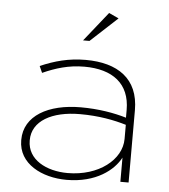

<svg xmlns="http://www.w3.org/2000/svg" viewBox="-53 -771 730 830"><g transform="rotate(5 312.5 -355.5)"><path d="M285.1 -595H312.9L429.7 -703L387.1 -722.8ZM268.3 -17.8C176.2 -17.8 93.1 -60.4 93.1 -143.6V-145.5C93.1 -228.7 178.2 -276.2 300 -276.2C382.2 -276.2 447.5 -263.4 501 -247.5V-186.1C501 -96 403 -17.8 268.3 -17.8ZM304 -511.9C230.7 -511.9 169.3 -495 107.9 -468.3L120.8 -439.6C176.2 -464.4 232.7 -482.2 301 -482.2C423.8 -482.2 499 -425.7 499 -311.9V-278.2C445.5 -294.1 378.2 -305.9 301 -305.9C160.4 -305.9 56.4 -248.5 56.4 -143.6V-141.6C56.4 -39.6 159.4 11.9 266.3 11.9C394.1 11.9 470.3 -49.5 499 -105V0H534.7V-313.9C534.7 -450.7 442.9 -511.9 304 -511.9Z"/></g></svg>

Font: Meinily
Style: Regular
Weight: 500
Designer: Paul Hayes
Foundry: Paul Hayes
Version: Version 1.0; ttfautohint (v1.8.4.7-5d5b)